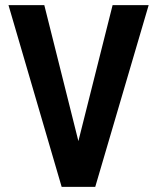

<svg xmlns="http://www.w3.org/2000/svg" viewBox="-20 -731 614 751"><path d="M277.3 -142.1 420.4 -710.9H561.5L352.5 0H256.3ZM153.3 -710.9 295.9 -142.1 317.9 0H221.2L13.2 -710.9Z"/></svg>

Font: Roboto Condensed SemiBold
Style: Regular
Weight: 600
Designer: Christian Robertson
Foundry: Google
Version: Version 3.008; 2023